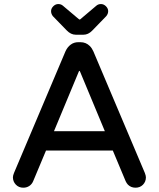

<svg xmlns="http://www.w3.org/2000/svg" viewBox="-20 -897 769 929"><path d="M361.3 -550.8 241.2 -262.2H487.3L367.2 -550.8Q365.7 -554.2 364.3 -554.2Q362.8 -554.2 361.3 -550.8ZM42.5 -39.1Q42.5 -47.4 47.9 -60.5L296.9 -648.9Q306.2 -669.4 322.3 -681.2Q337.9 -692.9 359.4 -692.9H369.1Q396 -692.9 414.6 -674.3Q424.8 -664.1 431.6 -648.9L680.7 -60.5Q686 -46.9 686 -39.1Q686 -17.6 671.4 -2.9Q657.2 11.2 635.7 11.2Q613.8 11.2 599.1 -3.4Q592.3 -10.7 587.9 -20.5L525.9 -168.5H202.6L140.6 -20.5Q134.3 -5.4 121.6 2.9Q108.9 11.2 92.8 11.2Q70.8 11.2 56.6 -3.7Q42.5 -18.6 42.5 -39.1ZM284.7 -869.1Q322.8 -837.4 360.4 -805.2L365.7 -802.2Q367.2 -802.2 369.6 -804.7L445.8 -869.1Q455.1 -877.4 468.5 -877.4Q481.9 -877.4 492.7 -866.7Q503.4 -856 503.4 -843Q503.4 -830.1 494.1 -818.8Q426.3 -748.5 425.8 -748.5Q406.7 -729 383.8 -729H346.7Q322.8 -729 302.7 -750L235.8 -818.8Q227.1 -830.1 227.1 -843Q227.1 -856 237.8 -866.7Q248.5 -877.4 262 -877.4Q275.4 -877.4 284.7 -869.1Z"/></svg>

Font: YuPearl-Medium
Style: Medium
Weight: 500
Designer: Max Yao
Foundry: Max-Everyday
Version: Version 1.011; ttfautohint (v1.8.3)